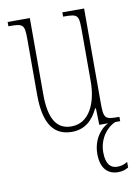

<svg xmlns="http://www.w3.org/2000/svg" viewBox="-86 -593 630 878"><g transform="rotate(-10 229.0 -154.0)"><path d="M215 10C276 10 313 -26 337 -77H341L343 0H384C353 14 311 59 311 130C311 200 346 228 390 228C411 228 423 224 439 215V189C421 200 409 203 391 203C359 203 339 180 339 127C339 64 378 16 417 0H440V-20H438C372 -20 367 -24 367 -101V-536H266V-516H269C339 -516 339 -510 339 -426V-203C339 -104 301 -15 217 -15C147 -15 115 -70 115 -183V-536H12V-516H16C81 -516 87 -511 87 -443V-184C87 -44 135 10 215 10Z"/></g></svg>

Font: Noto Serif Armenian ExtraCondensed Thin
Style: Regular
Weight: 100
Width: 2
Designer: Monotype Design Team
Foundry: Monotype Imaging Inc.
Version: Version 2.008